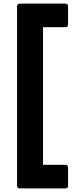

<svg xmlns="http://www.w3.org/2000/svg" viewBox="-20 -839 417 1058"><path d="M88 199H341C350 199 355 194 355 185V84C355 75 350 69 341 69H217V-689H341C350 -689 355 -694 355 -703V-804C355 -813 350 -819 341 -819H88C79 -819 74 -813 74 -804V185C74 194 79 199 88 199Z"/></svg>

Font: LINE Seed JP App_OTF Bold
Style: Regular
Weight: 700
Designer: LINE & Fontrix & Fontworks
Version: Version 1.009